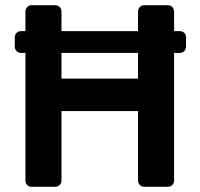

<svg xmlns="http://www.w3.org/2000/svg" viewBox="-20 -720 769 740"><path d="M102 0Q92 0 85 -6.5Q78 -13 78 -24V-516H61Q51 -516 44 -523Q37 -530 37 -540V-576Q37 -587 44 -593.5Q51 -600 61 -600H78V-675Q78 -686 85 -693Q92 -700 102 -700H193Q203 -700 210 -693Q217 -686 217 -675V-600H512V-675Q512 -686 519 -693Q526 -700 536 -700H626Q637 -700 644 -693Q651 -686 651 -675V-600H673Q683 -600 690 -593.5Q697 -587 697 -576V-540Q697 -530 690 -523Q683 -516 673 -516H651V-24Q651 -14 644 -7Q637 0 626 0H536Q526 0 519 -7Q512 -14 512 -24V-292H217V-24Q217 -14 210 -7Q203 0 193 0ZM217 -417H512V-516H217Z"/></svg>

Font: Rubik Medium
Style: Regular
Weight: 500
Designer: Hubert and Fischer
Foundry: Hubert and Fischer
Version: Version 2.300; ttfautohint (v1.8.4.7-5d5b);gftools[0.9.30]